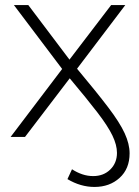

<svg xmlns="http://www.w3.org/2000/svg" viewBox="-20 -542 550 760"><path d="M22 0 226 -269 35 -522H92L255 -306L420 -522H476L285 -270Q362 -178 408 -117.5Q454 -57 473.5 -14.5Q493 28 493 65Q493 126 453.5 162Q414 198 354 198Q299 198 247 167L265 128Q285 141 306 148Q327 155 349 155Q390 155 416.5 129Q443 103 443 63Q443 32 425 -5.5Q407 -43 365.5 -97Q324 -151 256 -232L79 0Z"/></svg>

Font: Montserrat Light
Style: Regular
Weight: 300
Designer: Julieta Ulanovsky
Foundry: Julieta Ulanovsky
Version: Version 9.000; ttfautohint (v1.8.4.7-5d5b)